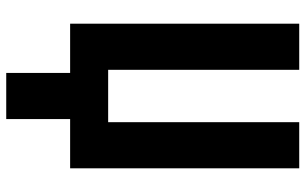

<svg xmlns="http://www.w3.org/2000/svg" viewBox="-202 -573 980 616"><g transform="rotate(90 288.0 -265.0)"><path d="M214 205H362V0H520V-735H372V-122H204V-735H56V0H214Z"/></g></svg>

Font: Iosevka Sparkle Heavy
Style: Regular
Weight: 900
Designer: Belleve Invis
Foundry: Belleve Invis
Version: Version 4.5.0; ttfautohint (v1.8.3)